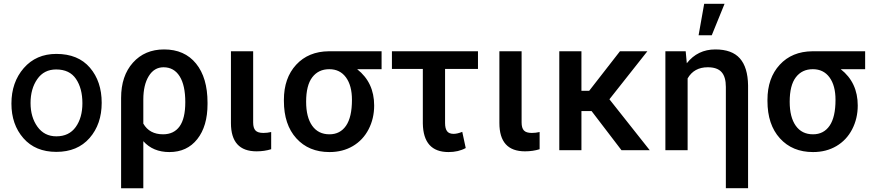

<svg xmlns="http://www.w3.org/2000/svg" viewBox="-20 -802 4647 1025"><path d="M280.8 8.8Q393.6 8.8 458.3 -65.2Q522.9 -139.2 522.9 -253.2Q522.9 -367.2 460 -440.7Q397 -514.2 280.8 -514.2Q172.9 -514.2 106.9 -438.5Q41 -362.8 41 -249Q41 -137.2 105 -64.2Q168.9 8.8 280.8 8.8ZM279.8 -431.2Q351.6 -431.2 385.7 -380.6Q419.9 -330.1 419.9 -251Q419.9 -173.8 384.3 -124Q348.6 -74.2 280.8 -74.2Q216.8 -74.2 179.9 -125.5Q143.1 -176.8 143.1 -252Q143.1 -328.1 179 -379.6Q214.8 -431.2 279.8 -431.2Z M856 -538.1Q752.9 -538.1 689.7 -467.5Q626.5 -397 626.5 -278.8V203.1H745.1V-48.3Q796.9 9.8 884.3 9.8Q978.5 9.8 1033.2 -59.3Q1087.9 -128.4 1087.9 -246.6V-253.9Q1087.9 -387.2 1026.6 -462.6Q965.3 -538.1 856 -538.1ZM745.1 -142.1V-270.5Q745.1 -348.6 774.2 -395.8Q803.2 -442.9 853 -442.9Q908.7 -442.9 939 -394.8Q969.2 -346.7 969.2 -256.8Q969.2 -169.4 938.7 -127.2Q908.2 -85 850.6 -85Q777.8 -85 745.1 -142.1Z M1331.5 -528.3H1212.9V-145Q1212.9 5.9 1349.6 5.9Q1391.6 5.9 1427.7 -5.4V-97.2Q1406.7 -92.3 1386.2 -92.3Q1356 -92.3 1343.8 -105.5Q1331.5 -118.7 1331.5 -148.4Z M2017.1 -432.6V-528.3H1735.4Q1626.5 -527.3 1561 -456.3Q1495.6 -385.3 1495.6 -269V-263.2Q1495.6 -136.7 1562 -63.5Q1628.4 9.8 1738.8 9.8Q1809.6 9.8 1863.8 -22.2Q1918 -54.2 1947.8 -111.8Q1977.5 -169.4 1977.5 -238.8Q1977.5 -361.3 1886.7 -432.6ZM1614.3 -258.8Q1614.3 -346.7 1647.2 -389.6Q1680.2 -432.6 1737.8 -432.6Q1794.9 -432.6 1826.9 -388.9Q1858.9 -345.2 1858.9 -269Q1858.9 -176.8 1827.4 -130.9Q1795.9 -85 1738.8 -85Q1679.2 -85 1646.7 -130.6Q1614.3 -176.3 1614.3 -258.8Z M2531.7 -434.1V-528.3H2072.3V-434.1H2237.3V-143.1Q2239.7 9.8 2374.5 9.8Q2427.2 9.8 2466.3 -11.7L2447.8 -98.1Q2420.9 -87.4 2401.9 -87.4Q2377 -87.4 2366.5 -101.8Q2356 -116.2 2356 -145V-434.1Z M2764.6 -528.3H2646V-145Q2646 5.9 2782.7 5.9Q2824.7 5.9 2860.8 -5.4V-97.2Q2839.8 -92.3 2819.3 -92.3Q2789.1 -92.3 2776.9 -105.5Q2764.6 -118.7 2764.6 -148.4Z M3138.2 -209 3297.9 0H3448.7L3233.4 -272L3436 -528.3H3289.6L3125.5 -317.4H3084V-528.3H2965.8V0H3084V-209Z M3640.6 -528.3H3532.2V0H3650.9V-383.3Q3685.1 -442.9 3758.3 -442.9Q3809.1 -442.9 3832 -417.2Q3855 -391.6 3855 -337.9V202.6H3973.6V-346.2Q3972.2 -442.4 3929.9 -490.2Q3887.7 -538.1 3798.8 -538.1Q3704.6 -538.1 3646.5 -464.4ZM3739.3 -781.7 3709.5 -613.8H3779.8L3848.1 -781.7Z M4598.6 -432.6V-528.3H4316.9Q4208 -527.3 4142.6 -456.3Q4077.1 -385.3 4077.1 -269V-263.2Q4077.1 -136.7 4143.6 -63.5Q4210 9.8 4320.3 9.8Q4391.1 9.8 4445.3 -22.2Q4499.5 -54.2 4529.3 -111.8Q4559.1 -169.4 4559.1 -238.8Q4559.1 -361.3 4468.3 -432.6ZM4195.8 -258.8Q4195.8 -346.7 4228.8 -389.6Q4261.7 -432.6 4319.3 -432.6Q4376.5 -432.6 4408.4 -388.9Q4440.4 -345.2 4440.4 -269Q4440.4 -176.8 4408.9 -130.9Q4377.4 -85 4320.3 -85Q4260.7 -85 4228.3 -130.6Q4195.8 -176.3 4195.8 -258.8Z"/></svg>

Font: FAU Chimera Medium
Style: Regular
Weight: 500
Version: Version 1.002;hotconv 1.0.117;makeotfexe 2.5.65602